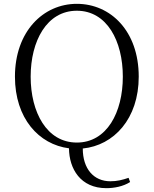

<svg xmlns="http://www.w3.org/2000/svg" viewBox="-20 -762 802 1002"><path d="M381 -18C224 -18 140 -176 140 -362C140 -548 224 -706 381 -706C538 -706 621 -548 621 -362C621 -176 538 -18 381 -18ZM535 220C576 220 623 211 659 188L651 166C619 177 591 184 556 184C469 184 412 119 412 13C574 -3 704 -142 704 -362C704 -600 557 -742 381 -742C205 -742 58 -597 58 -362C58 -144 183 -8 340 12C341 119 400 220 535 220Z"/></svg>

Font: Noto Serif CJK KR Light
Style: Regular
Weight: 300
Designer: Ryoko NISHIZUKA 西塚涼子 (kana & ideographs); Frank Grießhammer (Latin, Greek & Cyrillic); Wenlong ZHANG 张文龙 (bopomofo); San
Foundry: Adobe
Version: Version 2.001;hotconv 1.1.0;makeotfexe 2.6.0